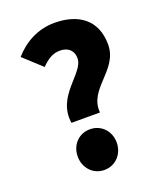

<svg xmlns="http://www.w3.org/2000/svg" viewBox="-145 -873 827 981"><g transform="rotate(-20 268.0 -383.0)"><path d="M176 -270H331C318 -402 489 -443 489 -582C489 -721 393 -780 268 -780C178 -780 102 -738 47 -675L145 -585C176 -616 205 -637 246 -637C287 -637 318 -615 318 -570C318 -488 152 -424 176 -270ZM253 14C314 14 359 -35 359 -97C359 -159 314 -207 253 -207C191 -207 147 -159 147 -97C147 -35 191 14 253 14Z"/></g></svg>

Font: Noto Sans JP Black
Style: Regular
Weight: 900
Designer: Ryoko NISHIZUKA  (kana, bopomofo & ideographs); Paul D. Hunt (Latin, Greek & Cyrillic); Sandoll Communications , Soo-you
Foundry: Adobe
Version: Version 2.002;hotconv 1.0.116;makeotfexe 2.5.65601